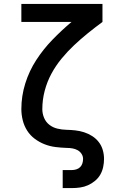

<svg xmlns="http://www.w3.org/2000/svg" viewBox="-20 -755 640 980"><path d="M300 205V113H347Q358 113 369.5 109.5Q381 106 389 98Q397 90 400.5 79Q404 68 404 56Q404 42 396 30Q388 18 376 11.5Q364 5 350 2.5Q336 0 322 0H321Q292 -1 263.5 -4.5Q235 -8 208 -18.5Q181 -29 157.5 -46.5Q134 -64 118.5 -88.5Q103 -113 96 -141.5Q89 -170 89 -198Q89 -265 109 -329Q129 -393 165 -448.5Q201 -504 247.5 -552Q294 -600 345 -643H89V-735H503V-643Q465 -615 428.5 -585.5Q392 -556 358 -524Q324 -492 294 -455.5Q264 -419 242 -378Q220 -337 208 -291Q196 -245 196 -198Q196 -175 205 -153.5Q214 -132 232 -118Q250 -104 273 -98.5Q296 -93 319 -92.5Q342 -92 364.5 -89.5Q387 -87 409 -80Q431 -73 450.5 -60.5Q470 -48 484 -30Q498 -12 504.5 10.5Q511 33 511 56Q511 77 506.5 98Q502 119 491.5 137Q481 155 464.5 168.5Q448 182 429 190.5Q410 199 389 202Q368 205 347 205Z"/></svg>

Font: Iosevka Slab Semibold Extended
Style: Regular
Weight: 600
Width: 7
Monospace: yes
Designer: Belleve Invis
Foundry: Belleve Invis
Version: Version 11.1.0; ttfautohint (v1.8.3)